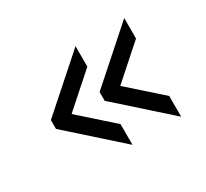

<svg xmlns="http://www.w3.org/2000/svg" viewBox="-87 -556 674 627"><g transform="rotate(-30 250.0 -243.0)"><path d="M252.9 -428.7V-351.6L130.9 -243.2L252.9 -134.8V-56.6L62.5 -226.6V-259.8ZM436.5 -428.7V-351.6L314.5 -243.2L436.5 -134.8V-56.6L246.1 -226.6V-259.8Z"/></g></svg>

Font: BabelStone Marchen
Style: Regular
Weight: 400
Designer: Andrew West
Foundry: Andrew West
Version: Version 9.003 2021-11-11